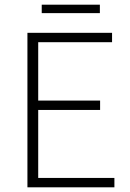

<svg xmlns="http://www.w3.org/2000/svg" viewBox="-20 -799 555 819"><path d="M97 0V-659H458V-619H143V-370H407V-330H143V-40H468V0ZM158 -743V-779H406V-743Z"/></svg>

Font: CV Source Sans Light
Style: Regular
Weight: 300
Designer: Paul D. Hunt
Foundry: Adobe Systems Incorporated
Version: Version 3.001